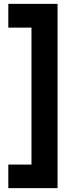

<svg xmlns="http://www.w3.org/2000/svg" viewBox="-20 -804 393 994"><path d="M23 170V48H143V-661H23V-784H278V170Z"/></svg>

Font: Onest
Style: Bold
Weight: 700
Designer: Dmitri Voloshin, Andrey Kudryavtsev
Foundry: Dmitri Voloshin, Andrey Kudryavtsev
Version: Version 1.000;gftools[0.9.33]